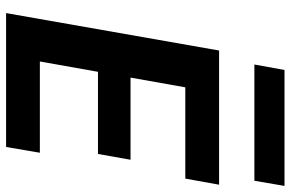

<svg xmlns="http://www.w3.org/2000/svg" viewBox="-182 -773 955 631"><g transform="rotate(90 295.5 -457.5)"><path d="M23 0 146 -700H587L567 -589H267L235 -409H505L486 -302H216L182 -111H482L463 0ZM192 -816 210 -915H591L574 -816Z"/></g></svg>

Font: DM Sans 24pt ExtraBold
Style: Italic
Weight: 800
Italic angle: -10°
Designer: Colophon Foundry, Jonny Pinhorn
Foundry: Colophon Foundry
Version: Version 4.004;gftools[0.9.30]